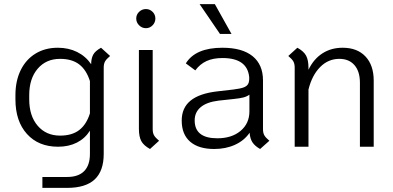

<svg xmlns="http://www.w3.org/2000/svg" viewBox="-20 -713 1911 933"><path d="M515 -441Q497 -426 490.5 -414.5Q484 -403 484 -385V35Q484 118 440 159Q396 200 306 200H186V147H306Q361 147 389 118.5Q417 90 417 35V-78Q393 -40 353.5 -20Q314 0 262 0Q167 0 111 -62Q55 -124 55 -230V-251Q55 -320 80.5 -372Q106 -424 152.5 -452.5Q199 -481 261 -481Q313 -481 354.5 -460.5Q396 -440 423 -401Q423 -428 432.5 -446.5Q442 -465 471 -481ZM417 -162V-319Q400 -373 365 -400Q330 -427 272 -427Q204 -427 163 -379Q122 -331 122 -251V-230Q122 -150 163 -102Q204 -54 272 -54Q330 -54 365 -81Q400 -108 417 -162Z M642 -623Q642 -642 656 -655.5Q670 -669 689 -669Q708 -669 721.5 -655.5Q735 -642 735 -623Q735 -604 721.5 -590Q708 -576 689 -576Q670 -576 656 -590Q642 -604 642 -623ZM655 -87V-470H722V-85Q722 -67 728.5 -55.5Q735 -44 753 -29L709 11Q678 -6 666.5 -27.5Q655 -49 655 -87Z M1289 -29 1244 11Q1219 -3 1207 -21Q1195 -39 1193 -68Q1167 -30 1122 -9.5Q1077 11 1021 11Q945 11 904 -24.5Q863 -60 863 -127Q863 -189 906 -224Q949 -259 1036 -269L1114 -278Q1147 -282 1163.5 -288Q1180 -294 1186 -305.5Q1192 -317 1191 -338Q1182 -431 1061 -431Q1016 -431 984 -416.5Q952 -402 929 -371L883 -405Q930 -481 1061 -481Q1157 -481 1207.5 -440Q1258 -399 1258 -322V-85Q1258 -67 1264.5 -55.5Q1271 -44 1289 -29ZM1192 -172V-253Q1180 -244 1163 -239.5Q1146 -235 1116 -232L1042 -224Q985 -217 955.5 -192.5Q926 -168 926 -128Q926 -41 1036 -41Q1106 -41 1149 -77Q1192 -113 1192 -172ZM950 -693H1024L1105 -548H1049Z M1796 -321V0H1729V-311Q1729 -366 1702.5 -396.5Q1676 -427 1629 -427Q1575 -427 1535.5 -387Q1496 -347 1479 -278V0H1412V-385Q1412 -403 1405.5 -414.5Q1399 -426 1381 -441L1425 -481Q1456 -464 1467.5 -442.5Q1479 -421 1479 -383V-374Q1504 -426 1546.5 -453.5Q1589 -481 1645 -481Q1716 -481 1756 -438.5Q1796 -396 1796 -321Z"/></svg>

Font: KoHo
Style: Regular
Weight: 400
Version: Version 1.000; ttfautohint (v1.6)